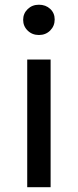

<svg xmlns="http://www.w3.org/2000/svg" viewBox="-20 -777 323 797"><path d="M93 -529.9H190.1V0H93ZM76.1 -694.6Q76.1 -721 94.9 -739.2Q113.6 -757.4 141.6 -757.4Q169.7 -757.4 188.4 -740.1Q207 -722.7 207 -696.3Q207 -669.1 188.4 -650.4Q169.7 -631.7 141.6 -631.7Q113.6 -631.7 94.9 -650Q76.1 -668.3 76.1 -694.6Z"/></svg>

Font: iiserrat Thin
Style: Regular
Weight: 100
Designer: Akira Ohta
Foundry: Akira Ohta
Version: Version 1.200;Glyphs 3.3.1 (3343)